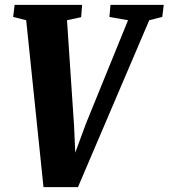

<svg xmlns="http://www.w3.org/2000/svg" viewBox="-20 -763 692 788"><path d="M158.5 5 87.5 -680 34 -693.5 40 -743H317L313 -692.5L255 -680L284 -246L292 -66.5L264 -69L332.5 -255L505.5 -680L429 -693.5L433.5 -743H652L646 -693.5L592.5 -680L300 5Z"/></svg>

Font: Merriweather 24pt SemiCondensed Black
Style: Italic
Weight: 900
Width: 4
Italic angle: -7.8°
Designer: Eben Sorkin
Foundry: Eben Sorkin
Version: Version 2.101